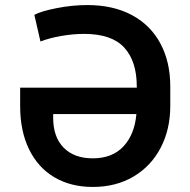

<svg xmlns="http://www.w3.org/2000/svg" viewBox="-20 -737 760 767"><path d="M60.5 -313.5V-386.7H526.4V-391.6Q526.4 -492.2 476.3 -546.9Q426.3 -601.6 316.4 -601.6Q272.5 -601.6 225.3 -593.5Q178.2 -585.4 141.6 -571.3L117.2 -677.7Q144.5 -692.4 206.8 -704.6Q269 -716.8 329.1 -716.8Q432.1 -716.8 506.8 -676.8Q581.5 -636.7 620.8 -563.2Q660.2 -489.7 660.2 -391.6V-313.5Q660.2 -220.2 621.8 -146.7Q583.5 -73.2 513.4 -31.7Q443.4 9.8 350.6 9.8Q262.7 9.8 197.3 -28.8Q131.8 -67.4 96.2 -140.4Q60.5 -213.4 60.5 -313.5ZM350.6 -104.5Q428.7 -104.5 473.1 -152.1Q517.6 -199.7 524.9 -281.2H192.4V-266.6Q192.4 -189.5 234.4 -147Q276.4 -104.5 350.6 -104.5Z"/></svg>

Font: Pretendard SemiBold
Style: Regular
Weight: 600
Designer: Base glyphs from Inter by Rasmus Andersson; Hangeul glyphs from Noto Sans CJK(Source Han Sans) by Jang Soo-young and Kan
Foundry: Kil Hyung-jin
Version: Version 1.309